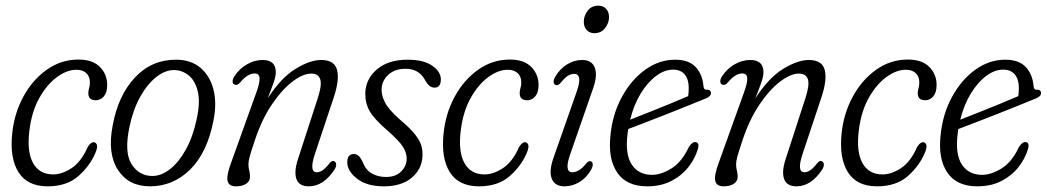

<svg xmlns="http://www.w3.org/2000/svg" viewBox="-20 -649 3691 677"><path d="M249.5 -403Q216 -403 180.8 -377.2Q145.5 -351.5 118.5 -303.2Q91.5 -255 83.5 -187.5Q74.5 -113.5 96.8 -73.8Q119 -34 167.5 -34Q198.5 -34 232.2 -56Q266 -78 289 -130Q299.5 -147.5 310 -147.5Q317.5 -147.5 321.2 -139.5Q325 -131.5 317.5 -112.5Q298.5 -65.5 257.2 -28.8Q216 8 148 8Q76.5 8 45.2 -41.8Q14 -91.5 23 -178Q30 -248.5 62.2 -308Q94.5 -367.5 145 -403.2Q195.5 -439 256.5 -439Q307 -439 332.5 -412.8Q358 -386.5 358 -349.5Q358 -323.5 346.5 -309.5Q335 -295.5 318 -295.5Q291.5 -295.5 291.5 -320Q291.5 -330 294.2 -338.5Q297 -347 297 -358.5Q297 -379 284.5 -391Q272 -403 249.5 -403Z M600.5 -438.5Q653 -438.5 686.8 -410Q720.5 -381.5 732.8 -332.8Q745 -284 732.5 -223Q710.5 -110.5 650.5 -51.2Q590.5 8 508.5 8Q433 8 395.5 -50.5Q358 -109 377.5 -207.5Q397 -313 455.8 -375.8Q514.5 -438.5 600.5 -438.5ZM517.5 -28.5Q549 -28.5 580 -53Q611 -77.5 635.8 -122.5Q660.5 -167.5 673.5 -229Q686.5 -288 677.5 -326.2Q668.5 -364.5 645.2 -383.2Q622 -402 593 -402Q562 -402 530.5 -377Q499 -352 474 -307Q449 -262 436.5 -201.5Q417.5 -111.5 444 -70Q470.5 -28.5 517.5 -28.5Z M808 -350.5Q800.5 -352.5 800.2 -361.5Q800 -370.5 806.5 -380Q824 -407 850.8 -422.2Q877.5 -437.5 906 -437.5Q952.5 -437.5 952.5 -394.5Q952.5 -380.5 946 -361.2Q939.5 -342 924 -302.5Q971.5 -375.5 1022.5 -406.5Q1073.5 -437.5 1112.5 -437.5Q1159.5 -437.5 1168.5 -402.2Q1177.5 -367 1156.5 -304.5L1091 -108Q1068.5 -41.5 1097 -41.5Q1106 -41.5 1116.5 -48Q1127 -54.5 1142.5 -74Q1151.5 -84.5 1158 -80.5Q1164 -78.5 1165.2 -71Q1166.5 -63.5 1160.5 -52.5Q1121 8 1069 8Q1034.5 8 1025.2 -17.8Q1016 -43.5 1031 -89L1100 -301.5Q1116 -350.5 1109 -370Q1102 -389.5 1077.5 -389.5Q1048.5 -389.5 1011.5 -361.5Q974.5 -333.5 938.8 -280.8Q903 -228 878.5 -154Q864.5 -112.5 860.2 -96.2Q856 -80 856 -70.5Q856 -57.5 858.8 -47.8Q861.5 -38 861.5 -26Q861.5 -10 848 -1Q834.5 8 812 8Q787 8 782.5 -11Q778 -30 795 -75.5L883.5 -322Q896.5 -357.5 895.2 -373.8Q894 -390 878 -390Q853.5 -390 827.5 -359Q817 -346.5 808 -350.5Z M1341 -25Q1376 -25 1395 -44.8Q1414 -64.5 1414 -90Q1414 -110 1401 -131Q1388 -152 1347.5 -187.5Q1299.5 -229 1283.5 -257Q1267.5 -285 1268 -320.5Q1269.5 -371 1309.5 -404.8Q1349.5 -438.5 1417 -438.5Q1474 -438.5 1504.2 -417.2Q1534.5 -396 1534.5 -369Q1534.5 -340 1512 -340Q1502.5 -340 1494.8 -346Q1487 -352 1478 -368Q1456.5 -406.5 1410 -406.5Q1371.5 -406.5 1348.5 -384.8Q1325.5 -363 1325.5 -332Q1325.5 -311 1338 -286.8Q1350.5 -262.5 1390.5 -227Q1425.5 -197.5 1443 -175.5Q1460.5 -153.5 1465.8 -135Q1471 -116.5 1469.5 -97Q1467.5 -52.5 1431.5 -22.2Q1395.5 8 1333 8Q1274 8 1239.2 -18.8Q1204.5 -45.5 1204.5 -77Q1204.5 -106 1228 -106Q1246 -106 1258 -79.5Q1269 -50 1290.8 -37.5Q1312.5 -25 1341 -25Z M1770.5 -403Q1737 -403 1701.8 -377.2Q1666.5 -351.5 1639.5 -303.2Q1612.5 -255 1604.5 -187.5Q1595.5 -113.5 1617.8 -73.8Q1640 -34 1688.5 -34Q1719.5 -34 1753.2 -56Q1787 -78 1810 -130Q1820.5 -147.5 1831 -147.5Q1838.5 -147.5 1842.2 -139.5Q1846 -131.5 1838.5 -112.5Q1819.5 -65.5 1778.2 -28.8Q1737 8 1669 8Q1597.5 8 1566.2 -41.8Q1535 -91.5 1544 -178Q1551 -248.5 1583.2 -308Q1615.5 -367.5 1666 -403.2Q1716.5 -439 1777.5 -439Q1828 -439 1853.5 -412.8Q1879 -386.5 1879 -349.5Q1879 -323.5 1867.5 -309.5Q1856 -295.5 1839 -295.5Q1812.5 -295.5 1812.5 -320Q1812.5 -330 1815.2 -338.5Q1818 -347 1818 -358.5Q1818 -379 1805.5 -391Q1793 -403 1770.5 -403Z M2075.5 -532Q2059 -532 2048.8 -543Q2038.5 -554 2038.5 -572.5Q2038.5 -593 2052 -611Q2065.5 -629 2089.5 -629Q2106.5 -629 2117 -618Q2127.5 -607 2127.5 -588.5Q2127.5 -568.5 2113.8 -550.2Q2100 -532 2075.5 -532ZM1990 -103.5Q1968.5 -41.5 1998.5 -41.5Q2008 -41.5 2020.2 -48Q2032.5 -54.5 2046.5 -72Q2055.5 -83.5 2063.5 -80Q2069.5 -78 2070 -69.8Q2070.5 -61.5 2064 -50Q2047 -21 2022.2 -6.5Q1997.5 8 1970.5 8Q1936 8 1925.5 -19Q1915 -46 1932 -93.5L2013.5 -326Q2035.5 -388.5 2004.5 -388.5Q1993 -388.5 1982 -381.5Q1971 -374.5 1956 -356Q1947 -346 1939 -349.5Q1933 -351.5 1932.2 -359.8Q1931.5 -368 1938 -379Q1954 -406 1979.2 -421.8Q2004.5 -437.5 2032.5 -437.5Q2067 -437.5 2077.2 -410.5Q2087.5 -383.5 2071.5 -338Z M2440 -121.5Q2430.5 -89.5 2407.2 -59.8Q2384 -30 2347.5 -11Q2311 8 2262 8Q2189.5 8 2156.5 -40.2Q2123.5 -88.5 2132.5 -172Q2140 -247.5 2173.2 -308Q2206.5 -368.5 2255.5 -403.5Q2304.5 -438.5 2360.5 -438.5Q2409.5 -438.5 2433.5 -412Q2457.5 -385.5 2460.5 -344.5Q2462 -332.5 2470.5 -332.5Q2483 -334.5 2486.5 -324.5Q2490 -310 2466.5 -301Q2438.5 -289.5 2401.2 -274.5Q2364 -259.5 2325.2 -244.2Q2286.5 -229 2252.2 -215.8Q2218 -202.5 2195 -194Q2193.5 -184.5 2192.5 -175Q2184 -104 2208 -68.2Q2232 -32.5 2279 -32.5Q2311 -32.5 2347.8 -55.2Q2384.5 -78 2409 -131Q2421.5 -149.5 2432.5 -148Q2448 -146 2440 -121.5ZM2353 -403.5Q2323.5 -403.5 2293.8 -381.5Q2264 -359.5 2239.5 -319.8Q2215 -280 2202 -227Q2228 -237 2264 -251.5Q2300 -266 2337.8 -281.2Q2375.5 -296.5 2406.5 -310Q2408.5 -322 2408.5 -339.5Q2408.5 -369 2394.5 -386.2Q2380.5 -403.5 2353 -403.5Z M2527.5 -350.5Q2520 -352.5 2519.8 -361.5Q2519.5 -370.5 2526 -380Q2543.5 -407 2570.2 -422.2Q2597 -437.5 2625.5 -437.5Q2672 -437.5 2672 -394.5Q2672 -380.5 2665.5 -361.2Q2659 -342 2643.5 -302.5Q2691 -375.5 2742 -406.5Q2793 -437.5 2832 -437.5Q2879 -437.5 2888 -402.2Q2897 -367 2876 -304.5L2810.5 -108Q2788 -41.5 2816.5 -41.5Q2825.5 -41.5 2836 -48Q2846.5 -54.5 2862 -74Q2871 -84.5 2877.5 -80.5Q2883.5 -78.5 2884.8 -71Q2886 -63.5 2880 -52.5Q2840.5 8 2788.5 8Q2754 8 2744.8 -17.8Q2735.5 -43.5 2750.5 -89L2819.5 -301.5Q2835.5 -350.5 2828.5 -370Q2821.5 -389.5 2797 -389.5Q2768 -389.5 2731 -361.5Q2694 -333.5 2658.2 -280.8Q2622.5 -228 2598 -154Q2584 -112.5 2579.8 -96.2Q2575.5 -80 2575.5 -70.5Q2575.5 -57.5 2578.2 -47.8Q2581 -38 2581 -26Q2581 -10 2567.5 -1Q2554 8 2531.5 8Q2506.5 8 2502 -11Q2497.5 -30 2514.5 -75.5L2603 -322Q2616 -357.5 2614.8 -373.8Q2613.5 -390 2597.5 -390Q2573 -390 2547 -359Q2536.5 -346.5 2527.5 -350.5Z M3174 -403Q3140.5 -403 3105.2 -377.2Q3070 -351.5 3043 -303.2Q3016 -255 3008 -187.5Q2999 -113.5 3021.2 -73.8Q3043.5 -34 3092 -34Q3123 -34 3156.8 -56Q3190.5 -78 3213.5 -130Q3224 -147.5 3234.5 -147.5Q3242 -147.5 3245.8 -139.5Q3249.5 -131.5 3242 -112.5Q3223 -65.5 3181.8 -28.8Q3140.5 8 3072.5 8Q3001 8 2969.8 -41.8Q2938.5 -91.5 2947.5 -178Q2954.5 -248.5 2986.8 -308Q3019 -367.5 3069.5 -403.2Q3120 -439 3181 -439Q3231.5 -439 3257 -412.8Q3282.5 -386.5 3282.5 -349.5Q3282.5 -323.5 3271 -309.5Q3259.5 -295.5 3242.5 -295.5Q3216 -295.5 3216 -320Q3216 -330 3218.8 -338.5Q3221.5 -347 3221.5 -358.5Q3221.5 -379 3209 -391Q3196.5 -403 3174 -403Z M3604 -121.5Q3594.5 -89.5 3571.2 -59.8Q3548 -30 3511.5 -11Q3475 8 3426 8Q3353.5 8 3320.5 -40.2Q3287.5 -88.5 3296.5 -172Q3304 -247.5 3337.2 -308Q3370.5 -368.5 3419.5 -403.5Q3468.5 -438.5 3524.5 -438.5Q3573.5 -438.5 3597.5 -412Q3621.5 -385.5 3624.5 -344.5Q3626 -332.5 3634.5 -332.5Q3647 -334.5 3650.5 -324.5Q3654 -310 3630.5 -301Q3602.5 -289.5 3565.2 -274.5Q3528 -259.5 3489.2 -244.2Q3450.5 -229 3416.2 -215.8Q3382 -202.5 3359 -194Q3357.5 -184.5 3356.5 -175Q3348 -104 3372 -68.2Q3396 -32.5 3443 -32.5Q3475 -32.5 3511.8 -55.2Q3548.5 -78 3573 -131Q3585.5 -149.5 3596.5 -148Q3612 -146 3604 -121.5ZM3517 -403.5Q3487.5 -403.5 3457.8 -381.5Q3428 -359.5 3403.5 -319.8Q3379 -280 3366 -227Q3392 -237 3428 -251.5Q3464 -266 3501.8 -281.2Q3539.5 -296.5 3570.5 -310Q3572.5 -322 3572.5 -339.5Q3572.5 -369 3558.5 -386.2Q3544.5 -403.5 3517 -403.5Z"/></svg>

Font: Fraunces 144pt SuperSoft Light
Style: Italic
Weight: 300
Italic angle: -16°
Version: Version 1.000;[b76b70a41]